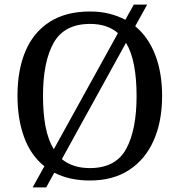

<svg xmlns="http://www.w3.org/2000/svg" viewBox="-20 -775 782 835"><path d="M173 -52Q114 -99 85 -178Q56 -257 56 -359Q56 -470 90.5 -552Q125 -634 195.5 -679.5Q266 -725 372 -725Q416 -725 454.5 -715.5Q493 -706 525 -689L562 -755H620L568 -661Q625 -614 655 -536.5Q685 -459 685 -358Q685 -247 648.5 -164.5Q612 -82 542 -36Q472 10 371 10Q282 10 216 -24L181 40H122ZM493 -631Q447 -671 372 -671Q260 -671 213.5 -589Q167 -507 167 -358Q167 -283 178 -225Q189 -167 214 -126ZM371 -44Q483 -44 528.5 -127Q574 -210 574 -358Q574 -432 563 -490.5Q552 -549 528 -589L249 -83Q296 -44 371 -44Z"/></svg>

Font: Noto Serif Makasar
Style: Regular
Weight: 400
Designer: Sérgio Martins
Version: Version 1.001; ttfautohint (v1.8.4.7-5d5b)